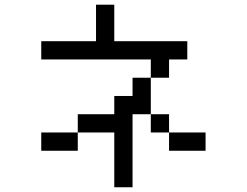

<svg xmlns="http://www.w3.org/2000/svg" viewBox="-20 -789 1040 809"><path d="M384.6 -769.2H461.5V-615.4H769.2V-538.5H692.3V-461.5H615.4V-538.5H153.8V-615.4H384.6ZM307.7 -230.8V-307.7H461.5V-384.6H538.5V-461.5H615.4V-307.7H538.5V0H461.5V-230.8ZM307.7 -230.8V-153.8H153.8V-230.8ZM615.4 -307.7H692.3V-230.8H615.4ZM692.3 -230.8H846.2V-153.8H692.3Z"/></svg>

Font: Mintsoda - Lime Green 13x16
Style: Regular
Weight: 400
Designer: Mintsoda-15
Version: Version 1.0